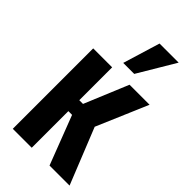

<svg xmlns="http://www.w3.org/2000/svg" viewBox="-255 -905 976 976"><g transform="rotate(45 233.0 -417.0)"><path d="M211.9 -633.8 272.9 -834H410.2L291 -633.8ZM51.8 0V-578.1H188V-341.8H214.8L313 -578.1H457L338.9 -301.8L460 0H315.9L214.8 -263.2H188V0Z"/></g></svg>

Font: Oswald Medium
Style: Regular
Weight: 500
Designer: Vernon Adams
Foundry: Vernon Adams
Version: Version 4.103